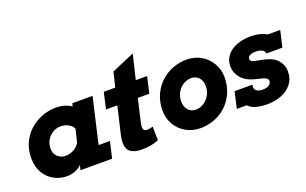

<svg xmlns="http://www.w3.org/2000/svg" viewBox="-83 -1085 2355 1478"><g transform="rotate(-20 1094.5 -346.0)"><path d="M572 -134H665L634 0H375L384 -39Q364 -18 332 -5Q300 8 261 8Q207 8 158.5 -18Q110 -44 80 -94.5Q50 -145 50 -214Q50 -305 94 -374Q138 -443 210 -480.5Q282 -518 364 -518Q398 -518 432.5 -507.5Q467 -497 486 -481L492 -506H658ZM423 -208 448 -314Q436 -340 407.5 -355Q379 -370 346 -370Q311 -370 281 -352Q251 -334 233 -303.5Q215 -273 215 -237Q215 -192 241.5 -167.5Q268 -143 307 -143Q340 -143 372 -159.5Q404 -176 423 -208Z M844 -506 873 -627 1060 -707 1012 -506H1105L1074 -372H980L938 -191Q932 -169 932 -150Q932 -117 964 -117Q983 -117 1012 -125L1014 -13Q981 0 949 6Q917 12 875 12Q815 12 783.5 -11Q752 -34 752 -88Q752 -117 761 -154L812 -372H719L750 -506Z M1434 -521Q1497 -521 1549 -491Q1601 -461 1631.5 -409Q1662 -357 1662 -295Q1662 -208 1621.5 -137.5Q1581 -67 1510.5 -27.5Q1440 12 1354 12Q1290 12 1237.5 -18Q1185 -48 1155 -100Q1125 -152 1125 -213Q1125 -303 1167 -373.5Q1209 -444 1280 -482.5Q1351 -521 1434 -521ZM1370 -134Q1404 -134 1434.5 -153Q1465 -172 1484 -205Q1503 -238 1503 -277Q1503 -324 1478.5 -349.5Q1454 -375 1417 -375Q1381 -375 1350.5 -355.5Q1320 -336 1302 -303Q1284 -270 1284 -231Q1284 -188 1308 -161Q1332 -134 1370 -134Z M2027 -358Q2024 -377 2003.5 -387Q1983 -397 1953 -397Q1925 -397 1906.5 -387.5Q1888 -378 1888 -360Q1888 -339 1917 -333L1997 -316Q2068 -301 2102 -261Q2136 -221 2136 -172Q2136 -109 2102.5 -67Q2069 -25 2015.5 -5Q1962 15 1901 15Q1790 15 1748 -32H1667L1698 -166H1844Q1842 -160 1842 -158Q1838 -132 1855 -117.5Q1872 -103 1904 -103Q1938 -103 1957.5 -115.5Q1977 -128 1977 -148Q1977 -161 1967.5 -169.5Q1958 -178 1936 -184L1872 -200Q1805 -217 1768.5 -260Q1732 -303 1732 -355Q1732 -408 1762.5 -445.5Q1793 -483 1844.5 -502Q1896 -521 1957 -521Q2032 -521 2087 -489H2189L2158 -355H2026Z"/></g></svg>

Font: Arvo
Style: Bold Italic
Weight: 700
Italic angle: -13°
Designer: Anton Koovit (Cyrillic Expansion: Cyreal)
Foundry: Anton Koovit, Yassin Baggar
Version: Version 3.000